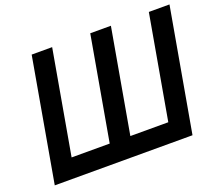

<svg xmlns="http://www.w3.org/2000/svg" viewBox="-123 -925 1255 1101"><g transform="rotate(-20 504.0 -375.0)"><path d="M1007.5 -750 875 0H34.5L166.5 -750H291.5L180 -117.5H412.5L524 -750H650L538.5 -117.5H770L881.5 -750Z"/></g></svg>

Font: Russisch Sans
Style: Bold Italic
Weight: 700
Italic angle: -10°
Designer: Michael Sharanda (font) & Cristiano Sobral (main changes)
Foundry: Michael Sharanda
Version: Version 2.00;September 8, 2020;FontCreator 13.0.0.2681 64-bi